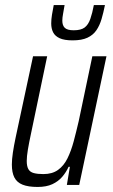

<svg xmlns="http://www.w3.org/2000/svg" viewBox="-20 -733 447 761"><path d="M129 8Q92 8 69.5 -1Q47 -10 37 -29.5Q27 -49 27 -81Q27 -101 31 -128Q35 -155 42 -188L111 -510H167L103 -204Q95 -167 90.5 -140Q86 -113 86 -95Q86 -74 92.5 -62.5Q99 -51 114 -47Q129 -43 152 -43Q187 -43 210 -59.5Q233 -76 247.5 -105.5Q262 -135 272 -172.5Q282 -210 292 -253L346 -510H402L294 0H245L257 -72H252Q242 -50 226.5 -32Q211 -14 187.5 -3Q164 8 129 8ZM268 -573Q235 -573 216.5 -581.5Q198 -590 190.5 -605Q183 -620 183 -640Q183 -656 186 -674.5Q189 -693 193 -713H236Q233 -694 230 -678.5Q227 -663 227 -651Q227 -632 237 -622.5Q247 -613 272 -613Q301 -613 315.5 -624Q330 -635 338 -658Q346 -681 352 -713H396Q390 -683 382.5 -657.5Q375 -632 362 -613Q349 -594 326.5 -583.5Q304 -573 268 -573Z"/></svg>

Font: Saira Condensed Light
Style: Italic
Weight: 300
Width: 3
Italic angle: -12°
Designer: Hector Gatti with collaboration of the Omnibus-Type team
Foundry: Omnibus-Type
Version: Version 1.101